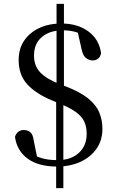

<svg xmlns="http://www.w3.org/2000/svg" viewBox="-20 -842 601 988"><path d="M273 15Q178 15 122.5 -25.5Q67 -66 57 -138Q63 -156 75 -164.5Q87 -173 102 -173Q122 -173 135.5 -162Q149 -151 153 -122L174 -18L118 -68Q156 -40 191.5 -29Q227 -18 276 -18Q345 -18 385.5 -55Q426 -92 426 -153Q426 -190 413.5 -216.5Q401 -243 371 -265Q341 -287 287 -309L248 -325Q164 -360 120 -408.5Q76 -457 76 -533Q76 -591 104 -632.5Q132 -674 181.5 -697.5Q231 -721 296 -721Q379 -721 434.5 -680.5Q490 -640 500 -569Q497 -550 485 -540.5Q473 -531 457 -531Q439 -531 423 -543Q407 -555 400 -588L377 -690L438 -640Q401 -668 370.5 -677Q340 -686 303 -686Q237 -686 196 -652Q155 -618 155 -556Q155 -503 187 -469.5Q219 -436 287 -409L317 -398Q392 -369 433 -336Q474 -303 490.5 -264Q507 -225 507 -179Q507 -120 476.5 -76.5Q446 -33 393.5 -9Q341 15 273 15ZM269 126V-357H306V126ZM271 -357V-822H309V-357Z"/></svg>

Font: Noto Serif KR ExtraLight Medium
Style: Regular
Weight: 500
Version: Version 2.002-H1;hotconv 1.1.0;makeotfexe 2.6.0